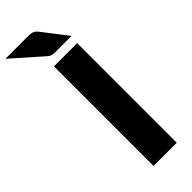

<svg xmlns="http://www.w3.org/2000/svg" viewBox="-380 -963 993 993"><g transform="rotate(-45 116.0 -467.0)"><path d="M240.5 0H70.5V-728.5H240.5ZM82 -933.5Q93.5 -933.5 102 -932.8Q110.5 -932 117.2 -929.8Q124 -927.5 129.8 -923Q135.5 -918.5 142 -910.5L246.5 -775.5H133.5Q124.5 -775.5 118 -775.8Q111.5 -776 105.8 -777.5Q100 -779 94.8 -781.8Q89.5 -784.5 83.5 -790L-79 -933.5Z"/></g></svg>

Font: Lato ExtraBold
Style: Regular
Weight: 800
Designer: Lukasz Dziedzic with Adam Twardoch and Botio Nikoltchev
Foundry: tyPoland Lukasz Dziedzic
Version: Version 2.015; 2015-08-06; http://www.latofonts.com/